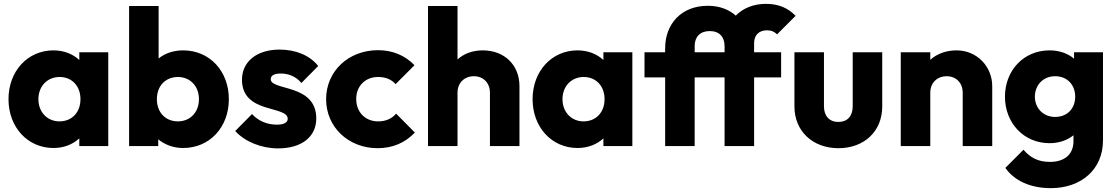

<svg xmlns="http://www.w3.org/2000/svg" viewBox="-20 -757 5790 995"><path d="M257 10C311 10 358 -9 391 -40V0H541V-486H391V-446C358 -477 311 -496 257 -496C123 -496 24 -388 24 -243C24 -98 123 10 257 10ZM179 -243C179 -310 225 -358 289 -358C353 -358 397 -311 397 -243C397 -175 353 -128 288 -128C225 -128 179 -176 179 -243Z M929 10C1067 10 1166 -98 1166 -243C1166 -388 1067 -496 929 -496C880 -496 835 -481 802 -454V-726H649V0H800V-35C834 -7 879 10 929 10ZM793 -243C793 -311 837 -358 902 -358C966 -358 1011 -310 1011 -243C1011 -176 966 -128 902 -128C837 -128 793 -175 793 -243Z M1421 12C1542 12 1619 -47 1619 -143C1619 -325 1383 -285 1383 -347C1383 -365 1400 -376 1435 -376C1472 -376 1512 -363 1542 -327L1629 -415C1585 -471 1511 -500 1429 -500C1310 -500 1234 -437 1234 -344C1234 -165 1471 -212 1471 -141C1471 -122 1451 -111 1415 -111C1363 -111 1318 -131 1286 -166L1199 -78C1249 -23 1334 12 1421 12Z M1937 11C2015 11 2079 -17 2130 -70L2033 -168C2010 -142 1980 -128 1939 -128C1874 -128 1826 -175 1826 -244C1826 -312 1874 -358 1939 -358C1978 -358 2008 -346 2030 -321L2128 -419C2079 -470 2014 -497 1939 -497C1786 -497 1670 -388 1670 -243C1670 -98 1786 11 1937 11Z M2519 -277V0H2672V-311C2672 -419 2595 -496 2482 -496C2429 -496 2384 -479 2351 -449V-726H2198V0H2351V-277C2351 -328 2387 -362 2436 -362C2484 -362 2519 -328 2519 -277Z M2973 10C3027 10 3074 -9 3107 -40V0H3257V-486H3107V-446C3074 -477 3027 -496 2973 -496C2839 -496 2740 -388 2740 -243C2740 -98 2839 10 2973 10ZM2895 -243C2895 -310 2941 -358 3005 -358C3069 -358 3113 -311 3113 -243C3113 -175 3069 -128 3004 -128C2941 -128 2895 -176 2895 -243Z M3427 -507V-486H3320V-356H3427V0H3580V-356H3735V0H3888V-356H4028V-486H3888V-533C3888 -575 3913 -600 3955 -600C3978 -600 3994 -592 4007 -579L4103 -675C4065 -714 4017 -737 3950 -737C3884 -737 3830 -714 3793 -676C3759 -707 3710 -727 3648 -727C3511 -727 3427 -633 3427 -507ZM3580 -486V-518C3580 -566 3608 -596 3658 -596C3708 -596 3735 -566 3735 -517V-486Z M4325 11C4459 11 4552 -77 4552 -205V-486H4399V-206C4399 -155 4371 -125 4325 -125C4278 -125 4250 -156 4250 -206V-486H4097V-205C4097 -78 4191 11 4325 11Z M4969 -277V0H5122V-311C5122 -411 5044 -496 4937 -496C4883 -496 4835 -478 4801 -447V-486H4648V0H4801V-277C4801 -328 4837 -362 4886 -362C4934 -362 4969 -328 4969 -277Z M5426 218C5583 218 5696 121 5696 -29V-486H5546V-453C5514 -480 5470 -496 5419 -496C5285 -496 5188 -392 5188 -256C5188 -120 5285 -15 5419 -15C5468 -15 5511 -30 5543 -56V-25C5543 43 5497 82 5421 82C5360 82 5319 60 5284 19L5190 113C5237 180 5320 218 5426 218ZM5343 -256C5343 -315 5385 -362 5448 -362C5512 -362 5552 -316 5552 -256C5552 -196 5512 -151 5448 -151C5385 -151 5343 -198 5343 -256Z"/></svg>

Font: MV Cash
Style: Bold
Weight: 700
Designer: Rodrigo Fuenzalida
Foundry: fragTYPE
Version: Version 1.100;Glyphs 3.1.2 (3151)